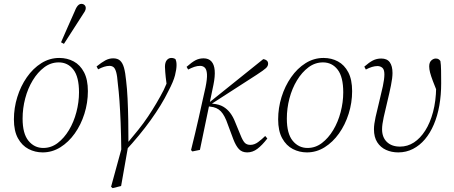

<svg xmlns="http://www.w3.org/2000/svg" viewBox="-20 -776 2348 994"><path d="M201 13Q162 13 128 -4.5Q94 -22 73 -60Q52 -98 52 -158Q52 -217 69.5 -273.5Q87 -330 119 -376Q151 -422 194 -449Q237 -476 287 -476Q328 -476 361.5 -458Q395 -440 415 -402Q435 -364 435 -304Q435 -244 417 -187Q399 -130 367 -85Q335 -40 292.5 -13.5Q250 13 201 13ZM204 -10Q245 -10 278.5 -35.5Q312 -61 337 -102.5Q362 -144 375.5 -195.5Q389 -247 389 -298Q389 -378 360 -415.5Q331 -453 284 -453Q243 -453 209 -427.5Q175 -402 149.5 -360Q124 -318 110.5 -266.5Q97 -215 97 -162Q97 -84 127.5 -47Q158 -10 204 -10ZM296 -557Q314 -598 331.5 -638Q349 -678 367 -718Q372 -731 377 -739Q382 -747 388 -751.5Q394 -756 401 -756Q411 -756 417.5 -750Q424 -744 424 -734Q424 -726 419 -717Q414 -708 401 -689Q379 -654 356 -619Q333 -584 311 -549Z M563 198 555 191 613 -21 644 -23 607 187ZM608 5Q607 -79 604.5 -142Q602 -205 598.5 -254Q595 -303 590 -343Q587 -383 581.5 -402.5Q576 -422 567.5 -428.5Q559 -435 547 -435Q534 -435 519.5 -430.5Q505 -426 488 -417L480 -432Q506 -453 525.5 -463.5Q545 -474 566 -474Q589 -474 602 -462Q615 -450 622 -425Q629 -400 633 -358Q638 -318 640.5 -264.5Q643 -211 644 -151Q645 -91 645 -30L636 -31Q668 -69 696 -104Q724 -139 747 -173.5Q770 -208 790 -242Q810 -276 827 -309Q835 -326 841.5 -341.5Q848 -357 854 -382L845 -320L838 -376Q837 -387 835.5 -403Q834 -419 834 -430Q834 -453 843.5 -464.5Q853 -476 867 -476Q874 -476 880 -474Q886 -472 889 -469Q891 -464 892.5 -457Q894 -450 894 -439Q894 -418 886 -386Q878 -354 851 -303Q834 -268 811 -230.5Q788 -193 760 -154Q732 -115 699 -75Q666 -35 629 5Z M969 1Q980 -43 990 -85Q1000 -127 1009 -167Q1018 -207 1026.5 -246Q1035 -285 1044 -324Q1053 -368 1051.5 -392Q1050 -416 1040.5 -425.5Q1031 -435 1016 -435Q1001 -435 986.5 -430Q972 -425 954 -416L946 -430Q973 -454 992 -464Q1011 -474 1034 -474Q1060 -474 1074.5 -458Q1089 -442 1091.5 -411.5Q1094 -381 1085 -337L1015 0L976 8ZM1260 13Q1233 13 1217 -4Q1201 -21 1188 -55L1160 -130Q1144 -178 1123.5 -199.5Q1103 -221 1068 -224L1049 -227V-237H1052L1059 -242L1343 -470Q1353 -469 1360.5 -463Q1368 -457 1368 -446Q1368 -434 1357 -423.5Q1346 -413 1309 -389L1067 -233V-241L1082 -239Q1115 -236 1136 -223.5Q1157 -211 1172 -191Q1187 -171 1197 -145L1225 -77Q1236 -49 1246.5 -37.5Q1257 -26 1276 -26Q1297 -26 1316.5 -40.5Q1336 -55 1353 -72L1364 -59Q1337 -24 1312.5 -5.5Q1288 13 1260 13Z M1569 13Q1530 13 1496 -4.5Q1462 -22 1441 -60Q1420 -98 1420 -158Q1420 -217 1437.5 -273.5Q1455 -330 1487 -376Q1519 -422 1562 -449Q1605 -476 1655 -476Q1696 -476 1729.5 -458Q1763 -440 1783 -402Q1803 -364 1803 -304Q1803 -244 1785 -187Q1767 -130 1735 -85Q1703 -40 1660.5 -13.5Q1618 13 1569 13ZM1572 -10Q1613 -10 1646.5 -35.5Q1680 -61 1705 -102.5Q1730 -144 1743.5 -195.5Q1757 -247 1757 -298Q1757 -378 1728 -415.5Q1699 -453 1652 -453Q1611 -453 1577 -427.5Q1543 -402 1517.5 -360Q1492 -318 1478.5 -266.5Q1465 -215 1465 -162Q1465 -84 1495.5 -47Q1526 -10 1572 -10Z M2042 13Q2007 13 1978.5 0Q1950 -13 1933 -39.5Q1916 -66 1916 -107Q1916 -132 1924.5 -170.5Q1933 -209 1943.5 -250.5Q1954 -292 1962 -329.5Q1970 -367 1970 -391Q1970 -416 1959.5 -425Q1949 -434 1934 -434Q1921 -434 1906 -429.5Q1891 -425 1874 -416L1866 -431Q1891 -453 1910.5 -463Q1930 -473 1954 -473Q1984 -473 1998 -453.5Q2012 -434 2012 -398Q2012 -373 2004 -333.5Q1996 -294 1985.5 -251Q1975 -208 1966.5 -169.5Q1958 -131 1958 -107Q1958 -65 1983 -41Q2008 -17 2051 -17Q2090 -17 2123 -38.5Q2156 -60 2181.5 -100Q2207 -140 2222 -196.5Q2237 -253 2238 -322Q2238 -335 2237 -349Q2236 -363 2236 -379L2249 -339L2248 -288Q2231 -330 2221 -356.5Q2211 -383 2206.5 -400.5Q2202 -418 2202 -432Q2202 -453 2213 -463Q2224 -473 2236 -473Q2245 -473 2250.5 -469.5Q2256 -466 2260 -460Q2263 -442 2263.5 -411.5Q2264 -381 2264 -345Q2264 -284 2254.5 -230Q2245 -176 2226 -131.5Q2207 -87 2180 -55Q2153 -23 2118 -5Q2083 13 2042 13Z"/></svg>

Font: Source Serif 4 36pt Light
Style: Italic
Weight: 300
Italic angle: -12°
Designer: Frank Grießhammer
Foundry: Adobe Systems Incorporated
Version: Version 4.004;hotconv 1.0.116;makeotfexe 2.5.65601